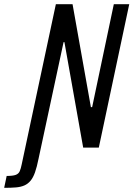

<svg xmlns="http://www.w3.org/2000/svg" viewBox="-115 -708 640 921"><path d="M-95 193 -83 136Q-54 136 -40 131Q-26 126 -20.5 113.5Q-15 101 -11 81L153 -688H233L321 -194H327L431 -688H505L359 0H284L194 -506H190L70 53Q62 93 53 118.5Q44 144 31.5 159Q19 174 2 181.5Q-15 189 -38.5 191Q-62 193 -95 193Z"/></svg>

Font: Saira Condensed
Style: Italic
Weight: 400
Width: 3
Italic angle: -12°
Designer: Hector Gatti with collaboration of the Omnibus-Type team
Foundry: Omnibus-Type
Version: Version 1.100